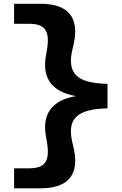

<svg xmlns="http://www.w3.org/2000/svg" viewBox="-20 -822 660 1042"><path d="M56.5 200H201C352 200 412 123.5 380 -17.5L372.5 -49.5C344 -174.5 392 -230 563.5 -234V-367C392 -370.5 344.5 -426.5 372.5 -551.5L380 -584C411.5 -725 352 -801.5 201 -801.5H56.5V-693H136C224 -693 253.5 -656 234 -546.5L229 -517C208.5 -402.5 257.5 -323.5 392.5 -300.5C258 -278 209 -199 229 -85L234 -55C253.5 54.5 224 91.5 136 91.5H56.5Z"/></svg>

Font: Monaspace Argon
Style: Bold
Weight: 700
Designer: Riley Cran & the Lettermatic Team
Foundry: Lettermatic
Version: Version 1.000 (Monaspace Argon)